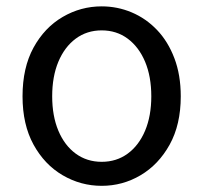

<svg xmlns="http://www.w3.org/2000/svg" viewBox="-20 -577 646 610"><path d="M303.1 13.4Q236.6 13.4 179 -20.3Q121.4 -54 86.5 -117.6Q51.6 -181.2 51.6 -271Q51.6 -361.9 86.5 -425.7Q121.4 -489.4 179 -523.1Q236.6 -556.8 303.1 -556.8Q352.9 -556.8 398.3 -537.7Q443.7 -518.6 478.8 -481.9Q513.8 -445.3 534 -392.1Q554.3 -338.9 554.3 -271Q554.3 -181.2 519.1 -117.6Q483.8 -54 426.7 -20.3Q369.7 13.4 303.1 13.4ZM303.1 -62.9Q350.2 -62.9 385.7 -88.9Q421.2 -114.9 441 -161.8Q460.7 -208.7 460.7 -271Q460.7 -333.8 441 -380.8Q421.2 -427.8 385.7 -454.2Q350.2 -480.5 303.1 -480.5Q256.1 -480.5 220.6 -454.2Q185.1 -427.8 165.4 -380.8Q145.8 -333.8 145.8 -271Q145.8 -208.7 165.4 -161.8Q185.1 -114.9 220.6 -88.9Q256.1 -62.9 303.1 -62.9Z"/></svg>

Font: Noto Sans HK Thin
Style: Regular
Weight: 100
Designer: Ryoko NISHIZUKA 西塚涼子 (kana, bopomofo & ideographs); Paul D. Hunt (Latin, Greek & Cyrillic); Sandoll Communications 산돌커뮤니
Foundry: Adobe
Version: Version 2.004-H2;hotconv 1.0.118;makeotfexe 2.5.65603